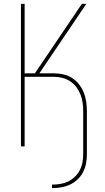

<svg xmlns="http://www.w3.org/2000/svg" viewBox="-20 -755 540 990"><path d="M248 215V197Q270 197 291 193.5Q312 190 331 181Q350 172 365.5 157Q381 142 391 123Q401 104 405 83Q409 62 409 41V-182Q409 -204 406 -225.5Q403 -247 395 -267.5Q387 -288 373.5 -306Q360 -324 341.5 -336Q323 -348 301.5 -353.5Q280 -359 258 -359H107V0H88V-735H107V-377H160L402 -735H425L183 -377H258Q282 -377 306.5 -371.5Q331 -366 351.5 -353Q372 -340 387.5 -320Q403 -300 412 -277.5Q421 -255 424.5 -230.5Q428 -206 428 -182V41Q428 65 423.5 88.5Q419 112 408 133Q397 154 379.5 170.5Q362 187 340.5 197Q319 207 295.5 211Q272 215 248 215Z"/></svg>

Font: Iosevka Term Curly Thin
Style: Regular
Weight: 100
Designer: Belleve Invis
Foundry: Belleve Invis
Version: Version 32.3.0